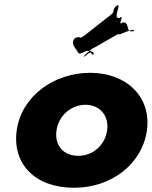

<svg xmlns="http://www.w3.org/2000/svg" viewBox="-20 -872 717 907"><path d="M347 -627C334 -649 314 -665 331 -688C358 -710 303 -668 331 -690C370 -710 343 -677 384 -708C411 -730 463 -770 491 -792C536 -826 499 -810 530 -846C557 -868 505 -824 533 -846C557 -854 508 -781 545 -787C572 -809 531 -744 559 -766C598 -770 569 -709 612 -727C639 -749 584 -702 612 -724C623 -748 533 -700 540 -710C567 -732 392 -624 420 -646C420 -646 358 -596 381 -606C408 -628 407 -628 416 -614C429 -611 426 -636 387 -631C356 -614 353 -617 347 -627ZM59 -256C37 -98 145 15 330 15C507 15 652 -98 674 -256C696 -416 576 -528 406 -528C233 -528 81 -416 59 -256ZM247 -256C257 -327 317 -377 384 -377C450 -377 496 -327 486 -256C476 -186 419 -136 350 -136C278 -136 237 -186 247 -256Z"/></svg>

Font: Hussar Przerywany
Style: Obl
Weight: 400
Foundry: Cannot Into Space Fonts
Version: Version 0.982